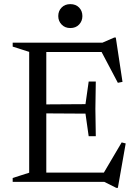

<svg xmlns="http://www.w3.org/2000/svg" viewBox="-20 -882 664 931"><path d="M444.5 -486.5 442.5 -354 444.5 -221.5H410L394.5 -331L152 -332.5V-375.5L394.5 -377L410 -486.5ZM574 -485 551.5 -480.5 467 -640.5 500 -630H152V-675H476.5L534 -700H541.5ZM476 -32 570 -191.5 589.5 -186.5 551.5 29H544L486 0H152V-45H505ZM41.5 0V-19L121.5 -44.5V-630.5L41.5 -656V-675H204.5V0ZM321 -746Q295 -746 278.8 -763Q262.5 -780 262.5 -804Q262.5 -829 278.8 -845.5Q295 -862 321 -862Q347.5 -862 363.5 -845.5Q379.5 -829 379.5 -804Q379.5 -780 363.5 -763Q347.5 -746 321 -746Z"/></svg>

Font: Newsreader 24pt
Style: Regular
Weight: 400
Designer: Hugues Gentile
Foundry: Production Type
Version: Version 1.003